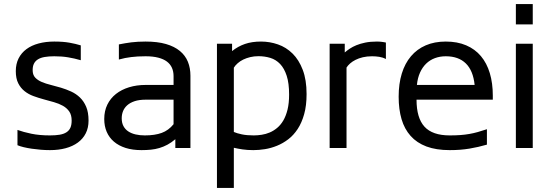

<svg xmlns="http://www.w3.org/2000/svg" viewBox="-20 -736 2736 955"><path d="M250 -529.3Q293.9 -529.3 325.4 -523.7Q356.9 -518.1 381.8 -510.3V-436.5Q349.6 -445.8 318.6 -450.9Q287.6 -456.1 250 -456.1Q223.1 -456.1 202.6 -452.6Q182.1 -449.2 168.5 -440.7Q154.8 -432.1 148.2 -418Q141.6 -403.8 142.6 -382.3Q143.6 -361.8 156 -349.1Q168.5 -336.4 188 -328.1Q207.5 -319.8 232.4 -313.7Q257.3 -307.6 283.2 -299.8Q309.1 -292 333.7 -280.8Q358.4 -269.5 377.7 -251Q397 -232.4 408.7 -204.8Q420.4 -177.2 420.4 -136.2Q420.4 -100.1 406.5 -72.8Q392.6 -45.4 367.2 -26.9Q341.8 -8.3 306.6 1.2Q271.5 10.7 228.5 10.7Q206.1 10.7 182.9 8.8Q159.7 6.8 137.9 3.7Q116.2 0.5 97.9 -3.9Q79.6 -8.3 66.9 -13.7V-89.8Q96.2 -79.1 136.2 -70.8Q176.3 -62.5 228.5 -62.5Q256.3 -62.5 276.6 -65.9Q296.9 -69.3 310.3 -77.9Q323.7 -86.4 330.1 -100.6Q336.4 -114.7 336.4 -136.2Q336.4 -164.1 324.5 -181.4Q312.5 -198.7 293 -209.7Q273.4 -220.7 248.5 -227.8Q223.6 -234.9 197.5 -241.9Q171.4 -249 146.5 -258.1Q121.6 -267.1 102.1 -282.7Q82.5 -298.3 70.6 -322Q58.6 -345.7 58.6 -382.3Q58.6 -418 72.5 -445.6Q86.4 -473.1 111.6 -491.7Q136.7 -510.3 172.1 -519.8Q207.5 -529.3 250 -529.3Z M852.1 -43.5Q832.5 -26.9 813 -16.4Q793.5 -5.9 772.9 0.2Q752.4 6.3 730.5 8.5Q708.5 10.7 683.6 10.7Q639.2 10.7 604.7 -0.2Q570.3 -11.2 546.6 -31.5Q522.9 -51.8 510.7 -80.3Q498.5 -108.9 498.5 -144Q498.5 -184.1 513.9 -215.6Q529.3 -247.1 556.9 -268.8Q584.5 -290.5 622.1 -302Q659.7 -313.5 704.1 -313.5H843.3V-357.4Q843.3 -380.4 835.2 -398.7Q827.1 -417 810.3 -429.7Q793.5 -442.4 767.1 -449.2Q740.7 -456.1 704.1 -456.1Q683.1 -456.1 665.5 -455.1Q647.9 -454.1 632.3 -452.1Q616.7 -450.2 601.8 -447.3Q586.9 -444.3 571.3 -439.9V-515.1Q586.9 -518.1 602.1 -520.8Q617.2 -523.4 633.1 -525.4Q648.9 -527.3 666.3 -528.3Q683.6 -529.3 704.1 -529.3Q763.2 -529.3 805.4 -517.1Q847.7 -504.9 874.8 -482.4Q901.9 -460 914.6 -428.7Q927.2 -397.5 927.2 -359.4V0H852.1ZM843.3 -240.2H704.1Q672.4 -240.2 649.7 -232.7Q627 -225.1 612.8 -212.4Q598.6 -199.7 592 -183.1Q585.4 -166.5 585.4 -147.9Q585.4 -125 594 -108.9Q602.5 -92.8 617.9 -82.5Q633.3 -72.3 654.3 -67.4Q675.3 -62.5 700.2 -62.5Q750.5 -62.5 784.4 -75Q818.4 -87.4 843.3 -118.2Z M1143.1 -79.6Q1158.7 -72.8 1183.3 -67.6Q1208 -62.5 1242.2 -62.5Q1261.2 -62.5 1281.7 -65.7Q1302.2 -68.8 1321.8 -77.1Q1341.3 -85.4 1358.6 -99.9Q1376 -114.3 1389.2 -136.7Q1402.3 -159.2 1410.2 -190.9Q1418 -222.7 1418 -265.6Q1418 -322.3 1406 -359.1Q1394 -396 1373.3 -417.7Q1352.5 -439.5 1324.7 -448Q1296.9 -456.5 1265.6 -456.5Q1243.7 -456.5 1224.6 -451.9Q1205.6 -447.3 1189.9 -439.7Q1174.3 -432.1 1162.4 -421.6Q1150.4 -411.1 1143.1 -399.4ZM1134.3 -518.6V-481.9Q1163.6 -505.4 1198.2 -517.3Q1232.9 -529.3 1278.3 -529.3Q1321.8 -529.3 1362.5 -515.1Q1403.3 -501 1435.1 -469.7Q1466.8 -438.5 1485.8 -388.7Q1504.9 -338.9 1504.9 -268.1Q1504.9 -210.9 1492.9 -168.2Q1481 -125.5 1460.7 -94.5Q1440.4 -63.5 1413.8 -43.2Q1387.2 -22.9 1357.7 -11Q1328.1 1 1297.9 5.9Q1267.6 10.7 1240.2 10.7Q1210.4 10.7 1186 7.1Q1161.6 3.4 1143.1 -1V198.7H1059.1V-518.6Z M1619.6 0V-518.6H1694.8V-475.1Q1705.6 -484.4 1719.7 -493.9Q1733.9 -503.4 1752.9 -511.2Q1772 -519 1797.1 -524.2Q1822.3 -529.3 1854.5 -529.3Q1858.9 -529.3 1864.7 -529.1Q1870.6 -528.8 1876.7 -528.1Q1882.8 -527.3 1888.9 -526.4Q1895 -525.4 1899.4 -524.4V-442.4Q1883.8 -450.7 1866.2 -453.4Q1848.6 -456.1 1830.6 -456.1Q1805.2 -456.1 1784.7 -451.2Q1764.2 -446.3 1748.3 -438.2Q1732.4 -430.2 1721.2 -420.2Q1710 -410.2 1703.6 -399.9V0Z M2401.9 -16.6Q2379.9 -10.3 2358.6 -5.4Q2337.4 -0.5 2315.2 3.2Q2293 6.8 2268.8 8.8Q2244.6 10.7 2216.8 10.7Q2149.4 10.7 2101.3 -7.3Q2053.2 -25.4 2022.5 -59.8Q1991.7 -94.2 1977.3 -143.3Q1962.9 -192.4 1962.9 -254.9Q1962.9 -319.3 1978.5 -370.1Q1994.1 -420.9 2024.2 -456.3Q2054.2 -491.7 2097.7 -510.5Q2141.1 -529.3 2197.3 -529.3Q2254.9 -529.3 2298.8 -510.5Q2342.8 -491.7 2372.1 -456.8Q2401.4 -421.9 2416.3 -372.1Q2431.2 -322.3 2431.2 -260.3V-240.2H2051.8Q2051.8 -149.4 2091.3 -106Q2130.9 -62.5 2216.8 -62.5Q2246.1 -62.5 2269.5 -64.2Q2293 -65.9 2314 -69.6Q2335 -73.2 2356 -79.1Q2377 -85 2401.9 -93.3ZM2340.8 -313.5Q2333.5 -384.8 2297.1 -420.4Q2260.7 -456.1 2197.3 -456.1Q2168 -456.1 2143.1 -446.8Q2118.2 -437.5 2099.6 -419.4Q2081.1 -401.4 2069.1 -374.8Q2057.1 -348.1 2053.7 -313.5Z M2545.9 -614.7V-715.8H2629.9V-614.7ZM2545.9 0V-518.6H2629.9V0Z"/></svg>

Font: Arian AMU
Style: Regular
Weight: 400
Designer: Ruben Hakobyan (Tarumian)
Foundry: Ruben Hakobyan (Tarumian)
Version: Version 4.003